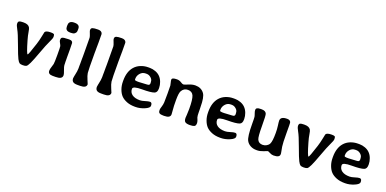

<svg xmlns="http://www.w3.org/2000/svg" viewBox="-9 -1524 4708 2342"><g transform="rotate(20 2344.5 -353.5)"><path d="M500 -445.8Q500 -428.7 474.1 -375.7Q448.2 -322.8 408 -212.2Q367.7 -101.6 346.2 -56.9Q324.7 -12.2 310.3 -4.2Q295.9 3.9 265.1 3.9Q234.4 3.9 221.4 -4.6Q208.5 -13.2 190.4 -47.1Q172.4 -81.1 125.2 -210.7Q78.1 -340.3 52.7 -384Q27.3 -427.7 27.3 -451.4Q27.3 -475.1 41.3 -482.4Q55.2 -489.7 89.8 -489.7H100.6Q156.7 -489.7 177.7 -457.5Q187 -443.8 193.4 -401.1Q199.7 -358.4 216.3 -301.8Q262.7 -140.6 275.9 -140.6Q286.1 -140.6 336.9 -300.8Q352.5 -349.6 363.8 -406.5Q375 -463.4 376 -464.8Q388.2 -489.3 451.7 -489.3Q480.5 -489.3 490.2 -483.4Q500 -477.5 500 -454.6Z M677.2 -699.2H684.6Q750.5 -699.2 750.5 -646.5V-627.9Q749 -620.6 749 -609.9Q749 -599.1 734.1 -584.2Q719.2 -569.3 696.3 -569.3L682.1 -567.9H668.5Q641.1 -567.9 626 -580.8Q610.8 -593.8 610.8 -615.7Q609.9 -619.6 609.9 -622.6L609.4 -631.8L609.9 -634.3Q609.9 -636.7 609.9 -639.2L610.8 -648.4Q610.8 -670.9 627.4 -685.1Q644 -699.2 677.2 -699.2ZM650.4 1.5Q591.8 1 591.8 -43.9Q591.8 -65.4 601.3 -91.8Q610.8 -118.2 615 -138.7Q619.1 -159.2 619.1 -258.5Q619.1 -357.9 616 -370.4Q612.8 -382.8 600.1 -404.8Q587.4 -426.8 587.4 -438.5V-444.3Q587.4 -468.3 603 -475.8Q618.7 -483.4 656.2 -483.4L676.8 -484.9H696.8Q732.4 -484.9 738.3 -456.1Q740.2 -446.8 740.2 -373.5V-269L740.7 -248.5V-213.9L741.7 -193.8Q742.2 -187 742.2 -170.7Q742.2 -154.3 758.8 -110.8Q775.4 -67.4 775.4 -53.2V-47.9Q775.4 1.5 690.9 1.5Z M1008.8 1.5H971.7Q931.2 1.5 914.1 -13.2Q897 -27.8 897 -57.1Q897 -64.5 901.4 -86.9L904.8 -102.1Q917.5 -157.7 917.5 -189.5V-230.5L918 -249V-315.4L918.5 -343.8V-391.1Q918.5 -573.7 917 -590.1Q915.5 -606.4 902.8 -637.5Q890.1 -668.5 890.1 -675.3V-683.6Q890.1 -704.6 910.9 -711.9Q931.6 -719.2 981.2 -719.2Q1030.8 -719.2 1039.1 -682.6Q1040 -678.2 1040 -563.5L1039.6 -553.7Q1039.6 -544.4 1039.6 -535.2L1039.1 -506.3V-459.5L1038.6 -440.9Q1038.6 -210.4 1043.2 -178.2Q1047.9 -146 1068.6 -97.9Q1089.4 -49.8 1089.4 -47.9Q1089.4 1.5 1008.8 1.5Z M1316.9 1.5H1279.8Q1239.3 1.5 1222.2 -13.2Q1205.1 -27.8 1205.1 -57.1Q1205.1 -64.5 1209.5 -86.9L1212.9 -102.1Q1225.6 -157.7 1225.6 -189.5V-230.5L1226.1 -249V-315.4L1226.6 -343.8V-391.1Q1226.6 -573.7 1225.1 -590.1Q1223.6 -606.4 1210.9 -637.5Q1198.2 -668.5 1198.2 -675.3V-683.6Q1198.2 -704.6 1219 -711.9Q1239.7 -719.2 1289.3 -719.2Q1338.9 -719.2 1347.2 -682.6Q1348.1 -678.2 1348.1 -563.5L1347.7 -553.7Q1347.7 -544.4 1347.7 -535.2L1347.2 -506.3V-459.5L1346.7 -440.9Q1346.7 -210.4 1351.3 -178.2Q1356 -146 1376.7 -97.9Q1397.5 -49.8 1397.5 -47.9Q1397.5 1.5 1316.9 1.5Z M1805.2 -321.8V-324.7L1804.7 -327.6V-333Q1803.7 -338.9 1803.7 -341.3Q1803.7 -369.6 1778.3 -391.8Q1752.9 -414.1 1723.1 -414.1H1708.5Q1667.5 -414.1 1639.6 -382.3Q1611.8 -350.6 1611.8 -311.5V-303.7Q1611.8 -289.1 1630.9 -289.1L1643.1 -287.6H1673.8L1676.3 -288.1L1765.6 -293L1775.9 -293.9Q1805.2 -293.9 1805.2 -321.8ZM1615.7 -181.6Q1615.7 -135.3 1651.4 -108.9Q1687 -82.5 1752.9 -82.5Q1778.3 -82.5 1817.4 -95.2Q1856.4 -107.9 1878.4 -107.9Q1905.3 -107.9 1905.3 -64.9Q1905.3 -37.6 1846.4 -12.7Q1787.6 12.2 1732.4 12.2H1721.2Q1661.1 12.2 1615.5 -6.1Q1569.8 -24.4 1543 -52.2Q1516.1 -80.1 1498.8 -126.5Q1481.4 -172.9 1481.4 -229.5V-241.2Q1481.4 -356.4 1539.6 -422.9Q1570.3 -458 1616.2 -476.8Q1662.1 -495.6 1712.9 -495.6H1735.8Q1770.5 -495.6 1808.1 -481.9Q1880.9 -455.6 1909.2 -378.4Q1923.3 -339.8 1923.3 -305.7V-294.9Q1923.3 -245.6 1891.1 -232.9Q1850.6 -216.8 1733.2 -216.8Q1615.7 -216.8 1615.7 -181.6Z M2330.1 -484.9Q2406.2 -484.9 2446.3 -429.7Q2477.5 -385.7 2477.5 -260.7L2478.5 -232.4L2479 -190.4Q2479 -146 2484.9 -125.5L2497.6 -93.8Q2504.9 -73.2 2504.9 -58.6Q2504.9 -24.4 2486.3 -15.6Q2467.8 -6.8 2427.2 -6.8Q2386.7 -6.8 2368.7 -19.8Q2350.6 -32.7 2350.6 -72.8Q2350.6 -76.7 2353.3 -110.8Q2356 -145 2356 -187.5Q2356 -313.5 2336.4 -358.2Q2316.9 -402.8 2263.4 -402.8Q2210 -402.8 2183.6 -355Q2167.5 -326.2 2167.5 -237.5Q2167.5 -148.9 2171.9 -113.8Q2176.3 -78.1 2176.3 -53.7Q2176.3 -4.9 2098.6 -4.9H2085.4Q2050.8 -4.9 2035.9 -14.4Q2021 -23.9 2021 -49.3V-62Q2021 -70.8 2030.8 -101.3Q2040.5 -131.8 2042 -159.4Q2043.5 -187 2043.5 -275.9Q2043.5 -364.7 2042 -378.2Q2040.5 -391.6 2034.2 -413.8Q2027.8 -436 2027.8 -450.7Q2027.8 -477.5 2092.8 -477.5Q2124 -477.5 2148.7 -461.4Q2173.3 -445.3 2185.5 -445.3Q2197.8 -445.3 2243.9 -465.1Q2290 -484.9 2330.1 -484.9Z M2910.2 -321.8V-324.7L2909.7 -327.6V-333Q2908.7 -338.9 2908.7 -341.3Q2908.7 -369.6 2883.3 -391.8Q2857.9 -414.1 2828.1 -414.1H2813.5Q2772.5 -414.1 2744.6 -382.3Q2716.8 -350.6 2716.8 -311.5V-303.7Q2716.8 -289.1 2735.8 -289.1L2748 -287.6H2778.8L2781.2 -288.1L2870.6 -293L2880.9 -293.9Q2910.2 -293.9 2910.2 -321.8ZM2720.7 -181.6Q2720.7 -135.3 2756.3 -108.9Q2792 -82.5 2857.9 -82.5Q2883.3 -82.5 2922.4 -95.2Q2961.4 -107.9 2983.4 -107.9Q3010.3 -107.9 3010.3 -64.9Q3010.3 -37.6 2951.4 -12.7Q2892.6 12.2 2837.4 12.2H2826.2Q2766.1 12.2 2720.5 -6.1Q2674.8 -24.4 2647.9 -52.2Q2621.1 -80.1 2603.8 -126.5Q2586.4 -172.9 2586.4 -229.5V-241.2Q2586.4 -356.4 2644.5 -422.9Q2675.3 -458 2721.2 -476.8Q2767.1 -495.6 2817.9 -495.6H2840.8Q2875.5 -495.6 2913.1 -481.9Q2985.8 -455.6 3014.2 -378.4Q3028.3 -339.8 3028.3 -305.7V-294.9Q3028.3 -245.6 2996.1 -232.9Q2955.6 -216.8 2838.1 -216.8Q2720.7 -216.8 2720.7 -181.6Z M3593.8 -50.8Q3593.8 -7.3 3514.6 -7.3Q3490.7 -7.3 3465.3 -20.8Q3439.9 -34.2 3434.1 -34.2L3382.3 -14.2Q3340.8 2 3307.1 2H3293.9Q3252.4 2 3218.3 -16.4Q3184.1 -34.7 3166 -67.4Q3139.6 -114.7 3139.6 -281.2Q3139.6 -356.4 3137.2 -371.1Q3134.8 -385.7 3125.5 -410.6Q3116.2 -435.5 3116.2 -453.1Q3116.2 -470.7 3129.9 -479Q3143.6 -487.3 3177.2 -487.3H3190.4Q3239.3 -487.3 3252.9 -454.1Q3261.2 -434.1 3261.2 -295.4Q3261.2 -156.7 3276.4 -124.5Q3295.4 -83.5 3345.7 -83.5Q3371.6 -83.5 3395.3 -96.7Q3418.9 -109.9 3430.2 -131.8Q3448.2 -166.5 3448.2 -274.4Q3448.2 -324.2 3441.9 -368.7Q3435.5 -413.1 3435.5 -431.2Q3435.5 -484.9 3521 -484.9Q3563 -484.9 3569.8 -452.6Q3571.8 -443.4 3571.8 -314.9Q3571.8 -186.5 3578.6 -145Q3585.4 -103.5 3589.6 -85.2Q3593.8 -66.9 3593.8 -61.5Z M4146 -445.8Q4146 -428.7 4120.1 -375.7Q4094.2 -322.8 4054 -212.2Q4013.7 -101.6 3992.2 -56.9Q3970.7 -12.2 3956.3 -4.2Q3941.9 3.9 3911.1 3.9Q3880.4 3.9 3867.4 -4.6Q3854.5 -13.2 3836.4 -47.1Q3818.4 -81.1 3771.2 -210.7Q3724.1 -340.3 3698.7 -384Q3673.3 -427.7 3673.3 -451.4Q3673.3 -475.1 3687.3 -482.4Q3701.2 -489.7 3735.8 -489.7H3746.6Q3802.7 -489.7 3823.7 -457.5Q3833 -443.8 3839.4 -401.1Q3845.7 -358.4 3862.3 -301.8Q3908.7 -140.6 3921.9 -140.6Q3932.1 -140.6 3982.9 -300.8Q3998.5 -349.6 4009.8 -406.5Q4021 -463.4 4022 -464.8Q4034.2 -489.3 4097.7 -489.3Q4126.5 -489.3 4136.2 -483.4Q4146 -477.5 4146 -454.6Z M4526.9 -321.8V-324.7L4526.4 -327.6V-333Q4525.4 -338.9 4525.4 -341.3Q4525.4 -369.6 4500 -391.8Q4474.6 -414.1 4444.8 -414.1H4430.2Q4389.2 -414.1 4361.3 -382.3Q4333.5 -350.6 4333.5 -311.5V-303.7Q4333.5 -289.1 4352.5 -289.1L4364.7 -287.6H4395.5L4397.9 -288.1L4487.3 -293L4497.6 -293.9Q4526.9 -293.9 4526.9 -321.8ZM4337.4 -181.6Q4337.4 -135.3 4373 -108.9Q4408.7 -82.5 4474.6 -82.5Q4500 -82.5 4539.1 -95.2Q4578.1 -107.9 4600.1 -107.9Q4627 -107.9 4627 -64.9Q4627 -37.6 4568.1 -12.7Q4509.3 12.2 4454.1 12.2H4442.9Q4382.8 12.2 4337.2 -6.1Q4291.5 -24.4 4264.6 -52.2Q4237.8 -80.1 4220.5 -126.5Q4203.1 -172.9 4203.1 -229.5V-241.2Q4203.1 -356.4 4261.2 -422.9Q4292 -458 4337.9 -476.8Q4383.8 -495.6 4434.6 -495.6H4457.5Q4492.2 -495.6 4529.8 -481.9Q4602.5 -455.6 4630.9 -378.4Q4645 -339.8 4645 -305.7V-294.9Q4645 -245.6 4612.8 -232.9Q4572.3 -216.8 4454.8 -216.8Q4337.4 -216.8 4337.4 -181.6Z"/></g></svg>

Font: Averia Libre
Style: Bold
Weight: 700
Version: Version 1.002